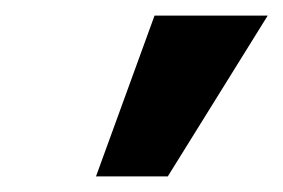

<svg xmlns="http://www.w3.org/2000/svg" viewBox="-20 -731 363 246"><path d="M103 -505 178 -711H323L195 -505Z"/></svg>

Font: Ysabeau ExtraBold
Style: Italic
Weight: 800
Italic angle: -12°
Designer: Christian Thalmann (Catharsis Fonts)
Version: Version 2.002